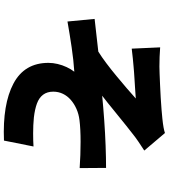

<svg xmlns="http://www.w3.org/2000/svg" viewBox="43 -886 913 1040"><g transform="rotate(90 500.0 -365.5)"><path d="M236 -776Q263 -774 288 -773Q313 -772 340 -772Q353 -772 379 -773Q405 -774 439 -775.5Q473 -777 508 -779Q543 -781 573 -783.5Q603 -786 622 -788Q651 -791 670 -794.5Q689 -798 700 -802L795 -690Q776 -678 748 -659Q720 -640 702 -625Q681 -609 660 -592Q639 -575 618 -558Q597 -541 576.5 -524.5Q556 -508 536.5 -492Q517 -476 498 -462Q560 -468 630 -473Q700 -478 767.5 -480.5Q835 -483 889 -483L890 -340Q819 -345 748 -345Q677 -345 630 -339Q597 -335 569 -322.5Q541 -310 520 -291.5Q499 -273 487.5 -249Q476 -225 476 -197Q476 -164 492.5 -142Q509 -120 540.5 -108.5Q572 -97 616 -92Q657 -88 701 -88Q745 -88 773 -90L741 70Q544 78 432 18.5Q320 -41 320 -171Q320 -195 326 -220.5Q332 -246 343 -269.5Q354 -293 368 -311Q306 -307 235 -296.5Q164 -286 96 -274L82 -421Q122 -425 170.5 -431Q219 -437 259 -441Q288 -459 322.5 -485Q357 -511 392 -540Q427 -569 458.5 -596Q490 -623 513 -644Q501 -643 484 -642Q467 -641 447 -639.5Q427 -638 407 -637Q387 -636 369.5 -634.5Q352 -633 340 -632Q322 -631 296.5 -628Q271 -625 243 -622Z"/></g></svg>

Font: Noto Sans JP Thin Black
Style: Regular
Weight: 900
Version: Version 2.004-H2;hotconv 1.0.118;makeotfexe 2.5.65603